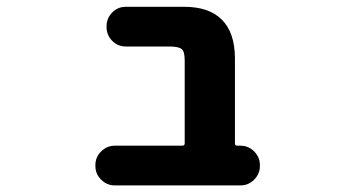

<svg xmlns="http://www.w3.org/2000/svg" viewBox="-20 -569 1040 571"><path d="M321.3 -17.6Q297.9 -17.6 280.8 -34.7Q263.7 -51.8 263.7 -75.2V-78.1Q263.7 -101.6 280.8 -118.7Q297.9 -135.7 321.3 -135.7H521.5Q529.3 -135.7 529.3 -142.6V-388.7Q529.3 -416 520.5 -422.9Q511.7 -430.7 483.4 -430.7H354.5Q330.1 -430.7 313.5 -447.8Q296.9 -464.8 296.9 -488.3V-491.2Q296.9 -514.6 313.5 -531.7Q330.1 -548.8 354.5 -548.8H527.3Q601.6 -548.8 639.6 -510.7Q677.7 -472.7 678.7 -398.4V-142.6Q678.7 -135.7 685.5 -135.7H695.3Q718.8 -135.7 735.8 -118.7Q752.9 -101.6 752.9 -78.1V-75.2Q752.9 -51.8 735.8 -34.7Q718.8 -17.6 695.3 -17.6Z"/></svg>

Font: Rounded Mgen+ 1mn bold
Style: Bold
Weight: 700
Designer: [Source Han Sans]
Ryoko NISHIZUKA  (kana & ideographs); Paul D. Hunt (Latin, Greek & Cyrillic); Wenlong ZHANG  (bopomofo
Version: Version 1.059.20150602